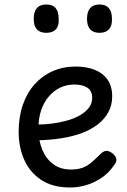

<svg xmlns="http://www.w3.org/2000/svg" viewBox="-20 -815 566 854"><path d="M293 19Q214 19 163 -15Q112 -49 87.5 -105Q63 -161 63 -228Q63 -295 81.5 -348.5Q100 -402 134 -440Q168 -478 214.5 -498.5Q261 -519 316 -519Q365 -519 401.5 -504.5Q438 -490 458.5 -460.5Q479 -431 479 -386Q479 -348 462.5 -317Q446 -286 416 -262.5Q386 -239 345 -223.5Q304 -208 253 -200Q202 -192 145 -191V-261Q178 -261 212.5 -265.5Q247 -270 279 -279Q311 -288 336 -302.5Q361 -317 375.5 -336Q390 -355 390 -379Q390 -411 368.5 -425Q347 -439 311 -439Q278 -439 249.5 -426Q221 -413 198.5 -387.5Q176 -362 163.5 -326Q151 -290 151 -244Q151 -189 168.5 -148Q186 -107 218 -84Q250 -61 295 -61Q325 -61 346 -68.5Q367 -76 385.5 -91.5Q404 -107 426 -129Q441 -144 453.5 -144Q466 -144 480 -133Q494 -122 497 -109.5Q500 -97 490 -84Q465 -46 431 -23.5Q397 -1 361.5 9Q326 19 293 19ZM186 -669Q158 -669 144 -684.5Q130 -700 130 -731Q130 -763 144 -779Q158 -795 186 -795Q214 -795 227.5 -779Q241 -763 241 -731Q243 -700 228.5 -684.5Q214 -669 186 -669ZM423 -669Q395 -669 381 -684.5Q367 -700 367 -731Q367 -763 381 -779Q395 -795 423 -795Q450 -795 464 -779Q478 -763 478 -731Q479 -700 464.5 -684.5Q450 -669 423 -669Z"/></svg>

Font: Playwrite BE WAL
Style: Regular
Weight: 400
Designer: Veronika Burian, José Scaglione
Foundry: TypeTogether
Version: Version 1.002